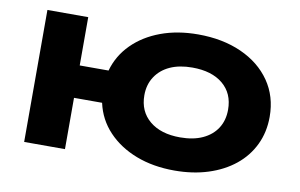

<svg xmlns="http://www.w3.org/2000/svg" viewBox="-75 -858 1580 1010"><g transform="rotate(10 714.5 -352.5)"><path d="M908 11Q794 11 703 -24Q612 -59 551.5 -123Q491 -187 472 -274H322V0H104V-705H322V-447H476Q499 -529 559.5 -589.5Q620 -650 709 -683Q798 -716 908 -716Q1039 -716 1139.5 -671Q1240 -626 1296.5 -544.5Q1353 -463 1353 -354Q1353 -272 1320.5 -204.5Q1288 -137 1228.5 -89Q1169 -41 1087.5 -15Q1006 11 908 11ZM907 -166Q977 -166 1027 -189Q1077 -212 1104 -254Q1131 -296 1131 -353Q1131 -440 1071.5 -489.5Q1012 -539 908 -539Q839 -539 789.5 -516.5Q740 -494 712 -451.5Q684 -409 684 -352Q684 -266 744 -216Q804 -166 907 -166Z"/></g></svg>

Font: Nunito Sans 7pt Expanded Black
Style: Regular
Weight: 900
Width: 7
Designer: Vernon Adams
Foundry: Vernon Adams
Version: Version 3.101;gftools[0.9.27]